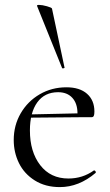

<svg xmlns="http://www.w3.org/2000/svg" viewBox="-20 -751 448 783"><path d="M36 -180Q36 -240 64.5 -289Q93 -338 142 -366.5Q191 -395 251 -395Q305 -395 335 -368.5Q365 -342 365 -296Q365 -284 362.5 -278.5Q360 -273 353 -273H295L296 -288Q296 -329 275 -352Q254 -375 217 -375Q162 -375 132 -333.5Q102 -292 102 -219Q102 -132 144 -77.5Q186 -23 259 -23Q317 -23 363 -56H364Q367 -56 369.5 -52.5Q372 -49 370 -46Q302 12 224 12Q165 12 122 -15Q79 -42 57.5 -85.5Q36 -129 36 -180ZM83 -284 311 -289V-273L84 -271ZM139 -731Q152 -731 171.5 -725.5Q191 -720 192 -716L243 -476Q245 -474 239.5 -472.5Q234 -471 233 -474L131 -727Q130 -731 139 -731Z"/></svg>

Font: Cormorant
Style: Regular
Weight: 400
Designer: Christian Thalmann (Catharsis Fonts)
Foundry: Catharsis Fonts
Version: Version 4.000